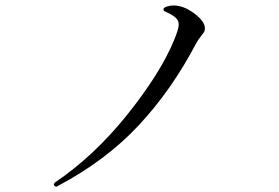

<svg xmlns="http://www.w3.org/2000/svg" viewBox="-20 -703 1040 716"><path d="M180.7 -15.6 183.6 -21.5Q331.1 -121.1 454.6 -275.4Q578.1 -429.7 628.9 -552.7Q646.5 -594.7 646.5 -611.3Q646.5 -627 634.3 -637.7Q622.1 -648.4 593.8 -661.1Q589.8 -662.1 589.8 -668.9Q589.8 -674.8 602.5 -678.7Q615.2 -682.6 627 -682.6Q665 -682.6 704.6 -652.8Q744.1 -623 744.1 -597.7Q744.1 -587.9 739.7 -581.5Q735.4 -575.2 727.5 -565.4Q718.8 -554.7 711.9 -542Q620.1 -367.2 497.1 -235.4Q374 -103.5 194.3 -8.8Q191.4 -6.8 189.5 -6.8Q186.5 -6.8 183.6 -9.8Q180.7 -12.7 180.7 -15.6Z"/></svg>

Font: GenEi Koburi Mincho v6
Style: Regular
Weight: 400
Designer: o_tamon (Modified)
Foundry: o_tamon / Adobe Systems Incorporated
Version: Version 6.1